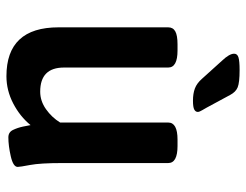

<svg xmlns="http://www.w3.org/2000/svg" viewBox="-104 -654 765 597"><g transform="rotate(90 278.5 -355.5)"><path d="M65 -155V-496Q65 -511 77.5 -518Q90 -525 118 -525H137Q190 -525 190 -496V-172Q190 -98 265 -98Q294 -98 319.5 -116Q345 -134 361 -160V-496Q361 -525 414 -525H434Q487 -525 487 -496V-166Q487 -98 493 -66.5Q499 -35 499 -28Q499 -14 466 -6.5Q433 1 407 1Q391 1 384 -13.5Q377 -28 373.5 -45Q370 -62 369 -68Q342 -35 301.5 -14Q261 7 217 7Q65 7 65 -155ZM225 -601 169 -663Q147 -686 147 -701Q147 -711 158.5 -714.5Q170 -718 198 -718Q237 -718 251.5 -712Q266 -706 275 -689L315 -615Q317 -611 322.5 -602Q328 -593 328 -588Q328 -581 320.5 -577Q313 -573 293 -573Q271 -573 255 -579Q239 -585 225 -601Z"/></g></svg>

Font: Asap-SemiBold
Style: Regular
Weight: 600
Designer: Pablo Cosgaya
Foundry: Omnibus-Type
Version: Version 2.000; ttfautohint (v1.8)